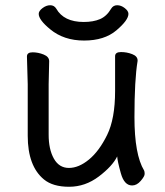

<svg xmlns="http://www.w3.org/2000/svg" viewBox="-20 -690 630 734"><path d="M485 19Q455 19 442 -27.5Q429 -74 428 -92Q410 -55 358 -15.5Q306 24 244 24Q182 24 148 -4Q86 -55 86 -171V-368L83 -474Q83 -490 104.5 -490Q126 -490 147 -481.5Q168 -473 168 -456L166 -368V-175Q166 -119 186 -83.5Q206 -48 243.5 -48Q281 -48 320 -80Q359 -112 389.5 -174Q420 -236 420 -342V-475Q420 -491 442.5 -491Q465 -491 485.5 -483Q506 -475 506 -459V-457Q494 -385 494 -242Q494 -99 531 -38Q533 -34 533 -25Q533 -16 518 1.5Q503 19 485 19ZM172 -578Q128 -614 128 -637Q128 -648 142.5 -659Q157 -670 172 -670Q187 -670 195 -657Q224 -606 300 -606Q337 -606 362.5 -617Q388 -628 405 -657Q413 -670 428 -670Q443 -670 457 -659Q471 -648 471 -637Q471 -613 425 -574Q379 -535 301.5 -535Q224 -535 172 -578Z"/></svg>

Font: LXGW WenKai TC
Style: Bold
Weight: 700
Designer: LXGW / Fontworks Inc.
Foundry: LXGW / Fontworks Inc.
Version: Version 1.330;April 28, 2024